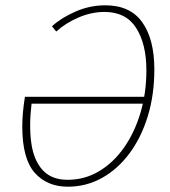

<svg xmlns="http://www.w3.org/2000/svg" viewBox="-20 -692 640 724"><path d="M236 12Q157 12 110.5 -41Q64 -94 64 -215Q64 -240 66.5 -268Q69 -296 74 -327H531L526 -301H99Q89 -218 98 -153Q107 -88 140.5 -51Q174 -14 235 -14Q299 -14 353 -46Q407 -78 447 -134.5Q487 -191 509.5 -266Q532 -341 532 -427Q532 -526 493.5 -586.5Q455 -647 374 -647Q325 -647 276 -626Q227 -605 192 -573L176 -593Q211 -625 265 -648.5Q319 -672 377 -672Q471 -672 516.5 -608Q562 -544 562 -430Q562 -335 537.5 -254.5Q513 -174 468.5 -114Q424 -54 364.5 -21Q305 12 236 12Z"/></svg>

Font: Source Code Pro ExtraLight ExtraLight
Style: Italic
Weight: 250
Italic angle: -11°
Monospace: yes
Version: Version 1.016;hotconv 1.0.116;makeotfexe 2.5.65601